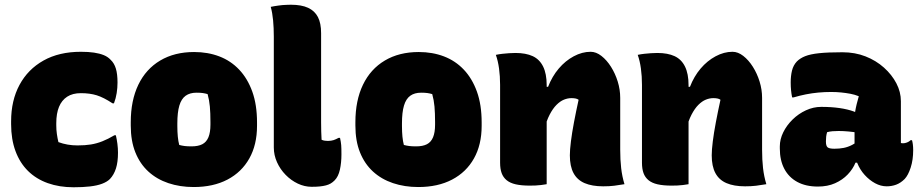

<svg xmlns="http://www.w3.org/2000/svg" viewBox="-20 -779 3890 812"><path d="M322 -560Q354 -560 377.5 -556.5Q401 -553 418.5 -546Q436 -539 448 -526Q463 -512 470 -489Q477 -466 477 -430Q477 -408 473.5 -385.5Q470 -363 462 -342H456Q418 -367 389 -376Q360 -385 322 -385Q287 -385 264 -370Q241 -355 229.5 -327Q218 -299 218 -258V-249Q218 -230 220.5 -212.5Q223 -195 227 -178Q246 -171 266 -167.5Q286 -164 308 -164Q340 -164 364.5 -168Q389 -172 413 -181.5Q437 -191 464 -207H470Q474 -190 476.5 -171Q479 -152 479 -133Q479 -94 470.5 -67Q462 -40 445 -22Q433 -10 412 -2Q391 6 360.5 9.5Q330 13 291 13Q231 13 182 -4.5Q133 -22 98.5 -56Q64 -90 45.5 -140Q27 -190 27 -254V-266Q27 -354 62.5 -420Q98 -486 164 -523Q230 -560 322 -560Z M801 -559Q859 -559 907.5 -540.5Q956 -522 991.5 -484.5Q1027 -447 1047 -391.5Q1067 -336 1067 -261V-247Q1067 -167 1034.5 -109Q1002 -51 942 -19.5Q882 12 799 12Q741 12 692 -4.5Q643 -21 607.5 -53.5Q572 -86 552.5 -134.5Q533 -183 533 -248V-262Q533 -354 565 -420.5Q597 -487 657.5 -523Q718 -559 801 -559ZM811 -387Q783 -387 765 -374Q747 -361 738.5 -332.5Q730 -304 730 -257V-246Q730 -221 732 -201Q734 -181 738 -166Q749 -163 760.5 -161.5Q772 -160 790 -160Q818 -160 835.5 -169Q853 -178 861.5 -198.5Q870 -219 870 -252V-263Q870 -301 867.5 -328.5Q865 -356 858 -381Q848 -384 837.5 -385.5Q827 -387 811 -387Z M1138 -624Q1138 -661 1135 -693Q1132 -725 1125 -750Q1133 -752 1141 -753Q1149 -754 1157.5 -755.5Q1166 -757 1174.5 -757.5Q1183 -758 1192 -758.5Q1201 -759 1210 -759Q1255 -759 1283 -746Q1311 -733 1324.5 -707Q1338 -681 1338 -639Q1338 -601 1338 -563Q1338 -525 1338 -488Q1338 -451 1338 -413Q1338 -375 1338 -337Q1338 -299 1338 -262Q1338 -242 1338.5 -223.5Q1339 -205 1340 -188Q1346 -185 1353.5 -184Q1361 -183 1367 -183Q1374 -183 1380 -184Q1386 -185 1391 -186.5Q1396 -188 1401 -190.5Q1406 -193 1412 -196H1418Q1422 -178 1423 -165Q1424 -152 1424 -126Q1424 -91 1417.5 -61.5Q1411 -32 1395 -16Q1387 -8 1378.5 -3Q1370 2 1358.5 5Q1347 8 1332.5 9.5Q1318 11 1298 11Q1268 11 1239.5 -2.5Q1211 -16 1188 -39.5Q1165 -63 1151.5 -93Q1138 -123 1138 -155Q1138 -215 1138 -274Q1138 -333 1138 -391.5Q1138 -450 1138 -508Q1138 -566 1138 -624Z M1751 -559Q1809 -559 1857.5 -540.5Q1906 -522 1941.5 -484.5Q1977 -447 1997 -391.5Q2017 -336 2017 -261V-247Q2017 -167 1984.5 -109Q1952 -51 1892 -19.5Q1832 12 1749 12Q1691 12 1642 -4.5Q1593 -21 1557.5 -53.5Q1522 -86 1502.5 -134.5Q1483 -183 1483 -248V-262Q1483 -354 1515 -420.5Q1547 -487 1607.5 -523Q1668 -559 1751 -559ZM1761 -387Q1733 -387 1715 -374Q1697 -361 1688.5 -332.5Q1680 -304 1680 -257V-246Q1680 -221 1682 -201Q1684 -181 1688 -166Q1699 -163 1710.5 -161.5Q1722 -160 1740 -160Q1768 -160 1785.5 -169Q1803 -178 1811.5 -198.5Q1820 -219 1820 -252V-263Q1820 -301 1817.5 -328.5Q1815 -356 1808 -381Q1798 -384 1787.5 -385.5Q1777 -387 1761 -387Z M2621 0Q2598 4 2577.5 6.5Q2557 9 2531 9Q2484 9 2452.5 -4.5Q2421 -18 2405.5 -47Q2390 -76 2390 -122Q2390 -145 2394.5 -181Q2399 -217 2407.5 -262Q2416 -307 2427 -357Q2422 -361 2414 -362.5Q2406 -364 2397 -364Q2381 -364 2365 -357.5Q2349 -351 2333.5 -335.5Q2318 -320 2304.5 -294Q2291 -268 2281 -229L2272 -412H2298Q2315 -456 2343 -489Q2371 -522 2406.5 -541Q2442 -560 2478 -560Q2501 -560 2523.5 -542.5Q2546 -525 2564 -496.5Q2582 -468 2592.5 -434Q2603 -400 2603 -365Q2603 -329 2603 -292.5Q2603 -256 2603 -219.5Q2603 -183 2603 -146Q2603 -103 2607 -68Q2611 -33 2621 0ZM2292 0Q2280 2 2268.5 3.5Q2257 5 2245 5.5Q2233 6 2221 6Q2185 6 2161 0.5Q2137 -5 2122.5 -17Q2108 -29 2101.5 -47Q2095 -65 2095 -91Q2095 -132 2095 -172.5Q2095 -213 2095 -254Q2095 -295 2095 -336.5Q2095 -378 2095 -420Q2095 -457 2090.5 -489.5Q2086 -522 2077 -547Q2091 -550 2105 -551.5Q2119 -553 2133 -554Q2147 -555 2160 -555Q2204 -555 2233 -541.5Q2262 -528 2277 -497.5Q2292 -467 2292 -419Q2292 -348 2292 -277Q2292 -206 2292 -136.5Q2292 -67 2292 0Z M3221 0Q3198 4 3177.5 6.5Q3157 9 3131 9Q3084 9 3052.5 -4.5Q3021 -18 3005.5 -47Q2990 -76 2990 -122Q2990 -145 2994.5 -181Q2999 -217 3007.5 -262Q3016 -307 3027 -357Q3022 -361 3014 -362.5Q3006 -364 2997 -364Q2981 -364 2965 -357.5Q2949 -351 2933.5 -335.5Q2918 -320 2904.5 -294Q2891 -268 2881 -229L2872 -412H2898Q2915 -456 2943 -489Q2971 -522 3006.5 -541Q3042 -560 3078 -560Q3101 -560 3123.5 -542.5Q3146 -525 3164 -496.5Q3182 -468 3192.5 -434Q3203 -400 3203 -365Q3203 -329 3203 -292.5Q3203 -256 3203 -219.5Q3203 -183 3203 -146Q3203 -103 3207 -68Q3211 -33 3221 0ZM2892 0Q2880 2 2868.5 3.5Q2857 5 2845 5.5Q2833 6 2821 6Q2785 6 2761 0.5Q2737 -5 2722.5 -17Q2708 -29 2701.5 -47Q2695 -65 2695 -91Q2695 -132 2695 -172.5Q2695 -213 2695 -254Q2695 -295 2695 -336.5Q2695 -378 2695 -420Q2695 -457 2690.5 -489.5Q2686 -522 2677 -547Q2691 -550 2705 -551.5Q2719 -553 2733 -554Q2747 -555 2760 -555Q2804 -555 2833 -541.5Q2862 -528 2877 -497.5Q2892 -467 2892 -419Q2892 -348 2892 -277Q2892 -206 2892 -136.5Q2892 -67 2892 0Z M3790 -351Q3790 -337 3790 -322.5Q3790 -308 3790 -293Q3790 -278 3790 -263.5Q3790 -249 3790 -234Q3790 -219 3790 -204Q3790 -189 3790 -174Q3791 -174 3794 -173.5Q3797 -173 3799 -173Q3807 -173 3816 -176.5Q3825 -180 3831 -186H3837Q3839 -180 3840.5 -169Q3842 -158 3842 -144Q3842 -103 3831.5 -70.5Q3821 -38 3806 -22Q3789 -5 3770 2Q3751 9 3730 9Q3705 9 3681 -4Q3657 -17 3637 -39Q3617 -61 3605.5 -89.5Q3594 -118 3594 -148Q3594 -181 3594 -212.5Q3594 -244 3594 -277Q3594 -291 3596.5 -306.5Q3599 -322 3603 -338.5Q3607 -355 3612 -372Q3595 -379 3576 -382.5Q3557 -386 3537 -388Q3517 -390 3495 -390Q3467 -390 3440.5 -387.5Q3414 -385 3388.5 -380Q3363 -375 3336 -367H3330Q3327 -382 3325.5 -397.5Q3324 -413 3324 -430Q3324 -458 3329.5 -480.5Q3335 -503 3350 -519Q3364 -533 3385.5 -541.5Q3407 -550 3444 -554Q3481 -558 3543 -558Q3596 -558 3640.5 -540.5Q3685 -523 3718.5 -493Q3752 -463 3771 -426.5Q3790 -390 3790 -351ZM3473 -180Q3473 -162 3480 -156Q3487 -150 3509 -150Q3530 -150 3548 -153.5Q3566 -157 3583.5 -166Q3601 -175 3620 -189L3627 -91H3598Q3587 -64 3565 -41Q3543 -18 3511.5 -4Q3480 10 3439 10Q3388 10 3352 -9.5Q3316 -29 3297 -65Q3278 -101 3278 -151V-160Q3278 -190 3292.5 -219.5Q3307 -249 3332 -273.5Q3357 -298 3388.5 -312.5Q3420 -327 3453 -327Q3496 -327 3530.5 -322Q3565 -317 3591 -307.5Q3617 -298 3633 -285Q3642 -279 3647.5 -268Q3653 -257 3655.5 -241.5Q3658 -226 3658 -205Q3636 -213 3613 -217Q3590 -221 3568 -223Q3546 -225 3527 -225Q3513 -225 3501 -224Q3489 -223 3478 -220Q3475 -210 3474 -201Q3473 -192 3473 -182Z"/></svg>

Font: Recursive Casual Black
Style: Regular
Weight: 900
Version: Version 1.047